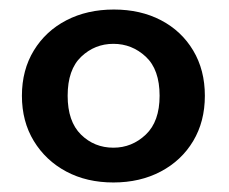

<svg xmlns="http://www.w3.org/2000/svg" viewBox="-20 -732 480 403"><path d="M218 -349Q162 -349 119 -372Q76 -395 51 -436Q26 -477 26 -531Q26 -585 51 -626Q76 -667 119.5 -689.5Q163 -712 219 -712Q275 -712 318 -689.5Q361 -667 385.5 -626Q410 -585 410 -531Q410 -477 385.5 -436Q361 -395 317.5 -372Q274 -349 218 -349ZM218 -422Q257 -422 286 -449.5Q315 -477 315 -531Q315 -586 286 -613Q257 -640 218 -640Q179 -640 150.5 -613Q122 -586 122 -531Q122 -477 150 -449.5Q178 -422 218 -422Z"/></svg>

Font: Host Grotesk SemiBold
Style: Regular
Weight: 600
Designer: Doukan Karapınar
Foundry: Element Type
Version: Version 1.003